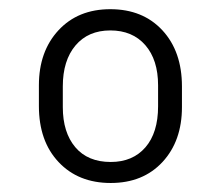

<svg xmlns="http://www.w3.org/2000/svg" viewBox="-20 -741 490 424"><path d="M65.9 -552.7Q65.9 -627.4 109.1 -674.1Q152.3 -720.7 223.6 -720.7Q295.4 -720.7 338.6 -674.1Q381.8 -627.4 381.8 -550.3V-504.4Q381.8 -429.7 338.9 -383.3Q295.9 -336.9 224.6 -336.9Q152.8 -336.9 109.4 -383.1Q65.9 -429.2 65.9 -506.8ZM118.7 -504.4Q118.7 -448.7 146.2 -416Q173.8 -383.3 224.6 -383.3Q272.9 -383.3 301 -415.5Q329.1 -447.8 329.1 -506.3V-552.7Q329.1 -608.9 300.8 -641.4Q272.5 -673.8 223.6 -673.8Q174.8 -673.8 146.7 -640.6Q118.7 -607.4 118.7 -550.3Z"/></svg>

Font: Roboto Light
Style: Regular
Weight: 300
Designer: Google
Version: Version 2.134; 2016; ttfautohint (v1.6)